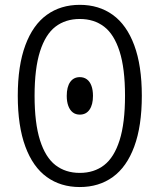

<svg xmlns="http://www.w3.org/2000/svg" viewBox="-20 -762 660 794"><path d="M310 11.5Q231 11.5 173.5 -30Q116 -71.5 84.8 -156Q53.5 -240.5 53.5 -366Q53.5 -490.5 84.8 -574.8Q116 -659 173.5 -700.5Q231 -742 310 -742Q389 -742 446.5 -700.5Q504 -659 535.2 -574.8Q566.5 -490.5 566.5 -366Q566.5 -240.5 535.2 -156Q504 -71.5 446.5 -30Q389 11.5 310 11.5ZM310 -683.5Q251 -683.5 209.5 -651.8Q168 -620 145.5 -549.5Q123 -479 123 -366Q123 -252.5 145.5 -181.8Q168 -111 209.5 -79Q251 -47 310 -47Q369 -47 410.5 -79Q452 -111 474.5 -181.8Q497 -252.5 497 -366Q497 -479 474.5 -549.5Q452 -620 410.5 -651.8Q369 -683.5 310 -683.5ZM364.5 -365.5Q364.5 -390 358 -407.5Q351.5 -425 339.2 -434Q327 -443 310 -443Q284.5 -443 270.2 -422.8Q256 -402.5 256 -365.5Q256 -341.5 262.5 -324Q269 -306.5 281 -297.2Q293 -288 310 -288Q336 -288 350.2 -308.5Q364.5 -329 364.5 -365.5Z"/></svg>

Font: Monaspace Neon Var ExtraLight
Style: Regular
Weight: 200
Designer: Riley Cran and the Lettermatic Team
Version: Version 1.200 (Monaspace Neon Var)